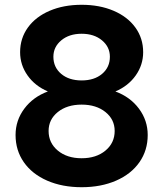

<svg xmlns="http://www.w3.org/2000/svg" viewBox="-20 -768 682 802"><path d="M45 -204Q45 -265 81.5 -314Q118 -363 180 -386Q126 -409 95 -453Q64 -497 64 -550Q64 -608 96.5 -653Q129 -698 187.5 -723Q246 -748 321 -748Q396 -748 454.5 -723Q513 -698 545.5 -653Q578 -608 578 -550Q578 -497 547 -453Q516 -409 462 -386Q524 -363 560.5 -314Q597 -265 597 -204Q597 -140 562.5 -90.5Q528 -41 465 -13.5Q402 14 321 14Q240 14 177 -13.5Q114 -41 79.5 -90.5Q45 -140 45 -204ZM439 -531Q439 -572 406 -599.5Q373 -627 321 -627Q269 -627 236 -599.5Q203 -572 203 -531Q203 -487 235.5 -459.5Q268 -432 321 -432Q374 -432 406.5 -459.5Q439 -487 439 -531ZM459 -221Q459 -269 420.5 -300Q382 -331 321 -331Q260 -331 221.5 -300Q183 -269 183 -221Q183 -171 221.5 -139Q260 -107 321 -107Q382 -107 420.5 -139Q459 -171 459 -221Z"/></svg>

Font: LINE Seed Sans KR Bold
Style: Regular
Weight: 700
Designer: LINE BX Design & Sandoll Inc & Dalton Maag Ltd
Foundry: Sandoll Inc.
Version: Version 1.000